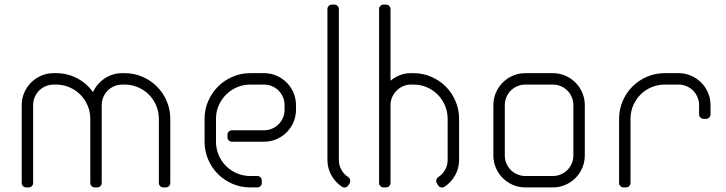

<svg xmlns="http://www.w3.org/2000/svg" viewBox="-20 -820 3178 840"><path d="M215 -450H225C245.7 -450 265.2 -446.1 283.5 -438.2C301.8 -430.4 317.8 -419.8 331.2 -406.2C344.8 -392.8 355.4 -376.8 363.2 -358.5C371.1 -340.2 375 -320.7 375 -300V-20C375 -14.3 376.9 -9.6 380.8 -5.8C384.6 -1.9 389.3 0 395 0H405C410.7 0 415.4 -1.9 419.2 -5.8C423.1 -9.6 425 -14.3 425 -20V-360C425 -372.3 427.3 -384 432 -395C436.7 -406 443.1 -415.6 451.2 -423.8C459.4 -431.9 469 -438.3 480 -443C491 -447.7 502.7 -450 515 -450H525C545.7 -450 565.2 -446.1 583.5 -438.2C601.8 -430.4 617.8 -419.8 631.2 -406.2C644.8 -392.8 655.4 -376.8 663.2 -358.5C671.1 -340.2 675 -320.7 675 -300V-20C675 -14.3 676.9 -9.6 680.8 -5.8C684.6 -1.9 689.3 0 695 0H705C710.7 0 715.4 -1.9 719.2 -5.8C723.1 -9.6 725 -14.3 725 -20V-300C725 -327.7 719.8 -353.7 709.2 -378C698.8 -402.3 684.5 -423.5 666.5 -441.5C648.5 -459.5 627.3 -473.8 603 -484.2C578.7 -494.8 552.7 -500 525 -500H515C500.7 -500 487 -498 474 -494C461 -490 449 -484.3 438 -477C427 -469.7 417.1 -460.9 408.2 -450.8C399.4 -440.6 392.3 -429.3 387 -417C369 -442.3 345.8 -462.5 317.5 -477.5C289.2 -492.5 258.3 -500 225 -500H215C195.7 -500 177.5 -496.3 160.5 -489C143.5 -481.7 128.7 -471.7 116 -459C103.3 -446.3 93.3 -431.5 86 -414.5C78.7 -397.5 75 -379.3 75 -360V-20C75 -14.3 76.9 -9.6 80.8 -5.8C84.6 -1.9 89.3 0 95 0H105C110.7 0 115.4 -1.9 119.2 -5.8C123.1 -9.6 125 -14.3 125 -20V-360C125 -372.3 127.3 -384 132 -395C136.7 -406 143.1 -415.6 151.2 -423.8C159.4 -431.9 169 -438.3 180 -443C191 -447.7 202.7 -450 215 -450Z M1135 -500H1075C1047.3 -500 1021.4 -494.8 997.2 -484.2C973.1 -473.8 952 -459.5 934 -441.5C916 -423.5 901.7 -402.4 891 -378.2C880.3 -354.1 875 -328 875 -300V-200C875 -172.3 880.2 -146.3 890.8 -122C901.2 -97.7 915.5 -76.5 933.5 -58.5C951.5 -40.5 972.7 -26.2 997 -15.8C1021.3 -5.2 1047.3 0 1075 0H1105.5C1111.2 0 1115.9 -1.9 1119.8 -5.8C1123.6 -9.6 1125.5 -14.3 1125.5 -20V-30C1125.5 -35.7 1123.6 -40.4 1119.8 -44.2C1115.9 -48.1 1111.2 -50 1105.5 -50H1075C1054.3 -50 1034.8 -53.9 1016.5 -61.8C998.2 -69.6 982.2 -80.2 968.8 -93.8C955.2 -107.2 944.6 -123.2 936.8 -141.5C928.9 -159.8 925 -179.3 925 -200V-301C925 -321.7 929 -341 937 -359C945 -377 955.8 -392.8 969.2 -406.2C982.8 -419.8 998.6 -430.4 1016.8 -438.2C1034.9 -446.1 1054.3 -450 1075 -450H1135C1147.3 -450 1159 -447.7 1170 -443C1181 -438.3 1190.6 -431.9 1198.8 -423.8C1206.9 -415.6 1213.3 -406 1218 -395C1222.7 -384 1225 -372.3 1225 -360V-340C1225 -327.7 1222.7 -316 1218 -305C1213.3 -294 1206.9 -284.4 1198.8 -276.2C1190.6 -268.1 1181 -261.7 1170 -257C1159 -252.3 1147.3 -250 1135 -250H995C989.3 -250 984.6 -248.1 980.8 -244.2C976.9 -240.4 975 -235.7 975 -230V-220C975 -214.3 976.9 -209.6 980.8 -205.8C984.6 -201.9 989.3 -200 995 -200H1135C1154.3 -200 1172.5 -203.7 1189.5 -211C1206.5 -218.3 1221.3 -228.3 1234 -241C1246.7 -253.7 1256.7 -268.5 1264 -285.5C1271.3 -302.5 1275 -320.7 1275 -340V-360C1275 -379.3 1271.3 -397.5 1264 -414.5C1256.7 -431.5 1246.7 -446.3 1234 -459C1221.3 -471.7 1206.5 -481.7 1189.5 -489C1172.5 -496.3 1154.3 -500 1135 -500Z M1412.5 -780V-120.5C1412.5 -95.8 1418.3 -73.2 1430 -52.8C1441.7 -32.2 1457 -15.7 1476 -3C1480.7 0 1485.8 0.9 1491.2 -0.2C1496.8 -1.4 1501 -4.3 1504 -9L1509.5 -17.5C1512.2 -22.2 1513 -27.1 1512 -32.2C1511 -37.4 1508.3 -41.7 1504 -45C1491.3 -53 1481.2 -63.6 1473.8 -76.8C1466.2 -89.9 1462.5 -104.5 1462.5 -120.5V-780C1462.5 -785.7 1460.6 -790.4 1456.8 -794.2C1452.9 -798.1 1448.2 -800 1442.5 -800H1432.5C1426.8 -800 1422.1 -798.1 1418.2 -794.2C1414.4 -790.4 1412.5 -785.7 1412.5 -780Z M1938.5 -300V-120.5C1938.5 -104.5 1934.8 -89.9 1927.2 -76.8C1919.8 -63.6 1909.7 -53 1897 -45C1892.7 -41.7 1890 -37.4 1889 -32.2C1888 -27.1 1888.8 -22.2 1891.5 -17.5L1897 -9C1900 -4.3 1904.2 -1.4 1909.8 -0.2C1915.2 0.9 1920.3 0 1925 -3C1944 -15.7 1959.3 -32.2 1971 -52.8C1982.7 -73.2 1988.5 -95.8 1988.5 -120.5V-300C1988.5 -327.7 1983.2 -353.7 1972.8 -378C1962.2 -402.3 1948 -423.5 1930 -441.5C1912 -459.5 1890.8 -473.8 1866.5 -484.2C1842.2 -494.8 1816.2 -500 1788.5 -500H1778.5C1761.2 -500 1744.9 -497.1 1729.8 -491.2C1714.6 -485.4 1700.8 -477.3 1688.5 -467V-780C1688.5 -785.7 1686.6 -790.4 1682.8 -794.2C1678.9 -798.1 1674.2 -800 1668.5 -800H1658.5C1652.8 -800 1648.1 -798.1 1644.2 -794.2C1640.4 -790.4 1638.5 -785.7 1638.5 -780V-20C1638.5 -14.3 1640.4 -9.6 1644.2 -5.8C1648.1 -1.9 1652.8 0 1658.5 0H1668.5C1674.2 0 1678.9 -1.9 1682.8 -5.8C1686.6 -9.6 1688.5 -14.3 1688.5 -20V-362C1688.8 -374 1691.4 -385.3 1696.2 -396C1701.1 -406.7 1707.5 -416 1715.5 -424C1723.5 -432 1732.9 -438.3 1743.8 -443C1754.6 -447.7 1766.2 -450 1778.5 -450H1789.5C1810.2 -450 1829.5 -446.1 1847.5 -438.2C1865.5 -430.4 1881.2 -419.8 1894.8 -406.2C1908.2 -392.8 1918.9 -376.8 1926.8 -358.5C1934.6 -340.2 1938.5 -320.7 1938.5 -300Z M2278.5 -450H2398.5C2410.8 -450 2422.5 -447.7 2433.5 -443C2444.5 -438.3 2454.1 -431.9 2462.2 -423.8C2470.4 -415.6 2476.8 -406 2481.5 -395C2486.2 -384 2488.5 -372.3 2488.5 -360V-140C2488.5 -127.7 2486.2 -116 2481.5 -105C2476.8 -94 2470.4 -84.4 2462.2 -76.2C2454.1 -68.1 2444.5 -61.7 2433.5 -57C2422.5 -52.3 2410.8 -50 2398.5 -50H2278.5C2266.2 -50 2254.5 -52.3 2243.5 -57C2232.5 -61.7 2222.9 -68.1 2214.8 -76.2C2206.6 -84.4 2200.2 -94 2195.5 -105C2190.8 -116 2188.5 -127.7 2188.5 -140V-360C2188.5 -372.3 2190.8 -384 2195.5 -395C2200.2 -406 2206.6 -415.6 2214.8 -423.8C2222.9 -431.9 2232.5 -438.3 2243.5 -443C2254.5 -447.7 2266.2 -450 2278.5 -450ZM2138.5 -360V-140C2138.5 -120.7 2142.2 -102.5 2149.5 -85.5C2156.8 -68.5 2166.8 -53.7 2179.5 -41C2192.2 -28.3 2207 -18.3 2224 -11C2241 -3.7 2259.2 0 2278.5 0H2398.5C2417.8 0 2436 -3.7 2453 -11C2470 -18.3 2484.8 -28.3 2497.5 -41C2510.2 -53.7 2520.2 -68.5 2527.5 -85.5C2534.8 -102.5 2538.5 -120.7 2538.5 -140V-360C2538.5 -379.3 2534.8 -397.5 2527.5 -414.5C2520.2 -431.5 2510.2 -446.3 2497.5 -459C2484.8 -471.7 2470 -481.7 2453 -489C2436 -496.3 2417.8 -500 2398.5 -500H2278.5C2259.2 -500 2241 -496.3 2224 -489C2207 -481.7 2192.2 -471.7 2179.5 -459C2166.8 -446.3 2156.8 -431.5 2149.5 -414.5C2142.2 -397.5 2138.5 -379.3 2138.5 -360Z M2738.5 -20V-300C2738.5 -320.7 2742.4 -340.2 2750.2 -358.5C2758.1 -376.8 2768.8 -392.8 2782.2 -406.2C2795.8 -419.8 2811.7 -430.4 2830 -438.2C2848.3 -446.1 2867.8 -450 2888.5 -450H2948.5C2960.8 -450 2972.5 -447.7 2983.5 -443C2994.5 -438.3 3004.1 -431.9 3012.2 -423.8C3020.4 -415.6 3026.8 -406 3031.5 -395C3036.2 -384 3038.5 -372.3 3038.5 -360V-320C3038.5 -314.3 3040.4 -309.6 3044.2 -305.8C3048.1 -301.9 3052.8 -300 3058.5 -300H3068.5C3074.2 -300 3078.9 -301.9 3082.8 -305.8C3086.6 -309.6 3088.5 -314.3 3088.5 -320V-360C3088.5 -379.3 3084.8 -397.5 3077.5 -414.5C3070.2 -431.5 3060.2 -446.3 3047.5 -459C3034.8 -471.7 3020 -481.7 3003 -489C2986 -496.3 2967.8 -500 2948.5 -500H2888.5C2860.8 -500 2834.8 -494.8 2810.5 -484.2C2786.2 -473.8 2765 -459.5 2747 -441.5C2729 -423.5 2714.8 -402.3 2704.2 -378C2693.8 -353.7 2688.5 -327.7 2688.5 -300V-20C2688.5 -14.3 2690.4 -9.6 2694.2 -5.8C2698.1 -1.9 2702.8 0 2708.5 0H2718.5C2724.2 0 2728.9 -1.9 2732.8 -5.8C2736.6 -9.6 2738.5 -14.3 2738.5 -20Z"/></svg>

Font: lerotica
Style: Regular
Weight: 400
Designer: defharo
Foundry: deFharo
Version: Version 1.001 2011